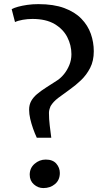

<svg xmlns="http://www.w3.org/2000/svg" viewBox="-20 -924 516 953"><path d="M162.5 -240.5Q152.5 -262 144 -286.2Q135.5 -310.5 130 -334.2Q124.5 -358 124.5 -379.5Q124.5 -404 135 -422.8Q145.5 -441.5 164.2 -457.2Q183 -473 208.8 -489.5Q234.5 -506 265.5 -526Q282 -537 297.8 -556.2Q313.5 -575.5 324 -600.8Q334.5 -626 334.5 -655Q334.5 -699.5 314 -739.5Q293.5 -779.5 250.8 -804.8Q208 -830 141 -830Q117 -830 93 -825.8Q69 -821.5 54.5 -814.5L38 -878.5Q49.5 -885 69.5 -890.5Q89.5 -896 115.5 -899.8Q141.5 -903.5 170.5 -903.5Q246.5 -903.5 299 -884Q351.5 -864.5 383.8 -831.2Q416 -798 430.8 -756.2Q445.5 -714.5 445.5 -669.5Q445.5 -622 427.5 -587Q409.5 -552 382 -525.8Q354.5 -499.5 324.5 -478.5Q294.5 -457.5 269 -438Q243.5 -418.5 231 -397Q228.5 -392 225.8 -382.5Q223 -373 223 -364Q223 -333 226.8 -301.8Q230.5 -270.5 234.5 -240.5ZM195 9.5Q169 9.5 148.2 -8.8Q127.5 -27 127.5 -57Q127.5 -90 151.8 -111Q176 -132 207 -132Q242 -132 259.5 -111.8Q277 -91.5 277 -65.5Q277 -30.5 253.2 -10.5Q229.5 9.5 195 9.5Z"/></svg>

Font: Merriweather 36pt SemiBold
Style: Regular
Weight: 600
Version: Version 2.100